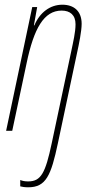

<svg xmlns="http://www.w3.org/2000/svg" viewBox="-20 -556 397 816"><path d="M100 240C176 240 197 189 226 53L307 -329C316 -370 327 -424 327 -455C327 -509 294 -536 245 -536C193 -536 149 -503 126 -448H124L138 -526H117L6 0H32L93 -287C124 -436 167 -511 242 -511C278 -511 301 -492 301 -453C301 -419 291 -378 283 -339L200 52C173 180 154 215 100 215C85 215 76 213 66 209V236C73 238 85 240 100 240Z"/></svg>

Font: Noto Sans ExtraCondensed Thin
Style: Italic
Weight: 100
Width: 2
Italic angle: -12°
Designer: Monotype Design Team
Foundry: Monotype Imaging Inc.
Version: Version 2.013